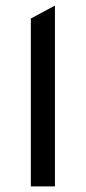

<svg xmlns="http://www.w3.org/2000/svg" viewBox="-20 -665 306 685"><path d="M90 0H176V-645L90 -599V0Z"/></svg>

Font: Tajawal Medium
Style: Regular
Weight: 500
Designer: Boutros Fonts
Foundry: Created by Boutros International 2017
Version: Version 1.700